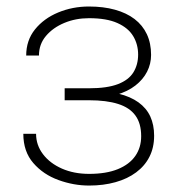

<svg xmlns="http://www.w3.org/2000/svg" viewBox="-20 -558 546 587"><path d="M254.9 -257.8H177.7V-288.1H252Q307.6 -288.1 340.6 -300.8Q373.5 -313.5 387.9 -336.9Q402.3 -360.4 402.3 -391.1Q402.3 -422.4 387.2 -447.5Q372.1 -472.7 339.1 -487.5Q306.2 -502.4 252 -502.4Q211.4 -502.4 176.8 -488Q142.1 -473.6 120.6 -448.2Q99.1 -422.9 99.1 -388.2H60.1Q60.1 -434.6 86.9 -468Q113.8 -501.5 157.7 -519.8Q201.7 -538.1 252 -538.1Q296.4 -538.1 331.5 -528.3Q366.7 -518.6 391.4 -499.8Q416 -481 429 -453.4Q441.9 -425.8 441.9 -390.1Q441.9 -362.8 429.7 -338.9Q417.5 -314.9 394 -296.6Q370.6 -278.3 335.7 -268.1Q300.8 -257.8 254.9 -257.8ZM177.7 -280.8H254.9Q305.2 -280.8 342 -271.7Q378.9 -262.7 403.3 -245.1Q427.7 -227.5 439.5 -201.9Q451.2 -176.3 451.2 -143.1Q451.2 -106.9 437 -78.9Q422.9 -50.8 396.2 -31Q369.6 -11.2 333 -1Q296.4 9.3 252.4 9.3Q205.1 9.3 158.7 -7.6Q112.3 -24.4 81.8 -59.6Q51.3 -94.7 51.3 -148.9H90.3Q90.3 -114.3 111.6 -86.4Q132.8 -58.6 169.4 -42.5Q206.1 -26.4 252.4 -26.4Q304.7 -26.4 340.1 -40.8Q375.5 -55.2 393.6 -81.1Q411.6 -106.9 411.6 -141.6Q411.6 -180.7 394 -204.8Q376.5 -229 341.1 -240.2Q305.7 -251.5 252 -251.5H177.7Z"/></svg>

Font: Roboto ExtraLight
Style: Regular
Weight: 250
Designer: Christian Robertson
Foundry: Google
Version: Version 3.009; 2024